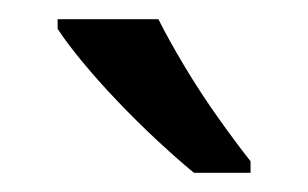

<svg xmlns="http://www.w3.org/2000/svg" viewBox="-20 -786 321 200"><path d="M145 -766Q156 -744 172.5 -716.5Q189 -689 207.5 -663Q226 -637 241 -618V-606H182Q165 -620 144 -639.5Q123 -659 102.5 -680.5Q82 -702 65.5 -722Q49 -742 40 -756V-766Z"/></svg>

Font: uguzrati15
Style: Book
Weight: 400
Designer: Jelle Bosma - Monotype Design Team, Universal Thirst
Foundry: Monotype Imaging Inc.
Version: Version 2.106